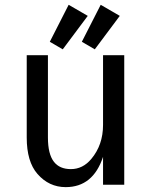

<svg xmlns="http://www.w3.org/2000/svg" viewBox="-20 -766 626 796"><path d="M495.1 0H407.2V-115.7Q365.7 9.8 252.4 9.8Q183.1 9.8 135.3 -44.9Q90.8 -95.7 90.8 -195.8V-537.1H178.7V-195.8Q178.7 -127 203.6 -95.2Q227.1 -64.9 273.9 -64.9Q323.2 -64.9 358.4 -106.9Q407.2 -165 407.2 -248V-537.1H495.1ZM264.6 -746.1 343.8 -700.2 240.2 -561.5 186.5 -592.8ZM397.5 -746.1 476.6 -700.2 373 -561.5 319.3 -592.8Z"/></svg>

Font: Consola Mono
Style: Book
Weight: 400
Monospace: yes
Designer: Wojciech Kalinowski "wmk69" (wmk69@o2.pl)
Foundry: Wojciech Kalinowski "wmk69" (wmk69@o2.pl)
Version: Version 2.1.0